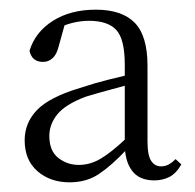

<svg xmlns="http://www.w3.org/2000/svg" viewBox="-20 -826 404 397"><path d="M299 -453Q268 -453 253 -473Q238 -493 238 -528V-529V-692Q238 -745 220.5 -764Q203 -783 164 -783Q147 -783 129 -778.5Q111 -774 88 -762L116 -783L101 -729Q97 -713 88.5 -705.5Q80 -698 69 -698Q46 -698 41 -721Q53 -760 89.5 -783Q126 -806 178 -806Q232 -806 258.5 -779Q285 -752 285 -690V-533Q285 -505 292.5 -493.5Q300 -482 313 -482Q321 -482 328 -485.5Q335 -489 343 -497L355 -486Q344 -467 330 -460Q316 -453 299 -453ZM124 -449Q84 -449 57.5 -472Q31 -495 31 -536Q31 -572 56.5 -598.5Q82 -625 145 -644Q175 -654 205 -661.5Q235 -669 261 -675V-655Q236 -648 208 -640.5Q180 -633 157 -626Q115 -610 98.5 -589.5Q82 -569 82 -545Q82 -514 100.5 -499.5Q119 -485 143 -485Q166 -485 187.5 -497.5Q209 -510 240 -539L256 -532L242 -517Q211 -484 185 -466.5Q159 -449 124 -449Z"/></svg>

Font: Noto Serif TC ExtraLight ExtraLight
Style: Regular
Weight: 250
Version: Version 2.003-H1;hotconv 1.1.1;makeotfexe 2.6.0